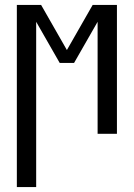

<svg xmlns="http://www.w3.org/2000/svg" viewBox="-20 -540 540 775"><path d="M48 215V-520H146L250 -338L354 -520H452V0H374V-452L279 -286H221L126 -452V215Z"/></svg>

Font: Iosevka Curly Slab
Style: Regular
Weight: 400
Monospace: yes
Designer: Belleve Invis
Foundry: Belleve Invis
Version: Version 22.1.2; ttfautohint (v1.8.4)